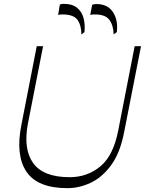

<svg xmlns="http://www.w3.org/2000/svg" viewBox="-20 -970 753 998"><path d="M331 8Q175 8 117.5 -77.5Q60 -163 91 -320L171 -730H204L125 -327Q100 -194 153 -121.5Q206 -49 342 -49Q434 -49 502 -105.5Q570 -162 595 -294L680 -730H713L625 -282Q604 -174 557 -110.5Q510 -47 450.5 -19.5Q391 8 331 8ZM571 -791Q569 -840 548 -867.5Q527 -895 473 -895Q466 -895 460 -894.5Q454 -894 449 -892L459 -945Q464 -947 469.5 -948Q475 -949 481 -949Q540 -949 567.5 -906.5Q595 -864 587 -803ZM403 -791Q403 -838 383 -866.5Q363 -895 304 -895Q298 -895 292.5 -894.5Q287 -894 282 -892L291 -946Q298 -950 310 -950Q357 -950 382 -928.5Q407 -907 415 -873.5Q423 -840 419 -803Z"/></svg>

Font: Savate ExtraLight
Style: Italic
Weight: 200
Italic angle: -11°
Designer: Max Esnée
Foundry: Plomb Type
Version: Version 2.000